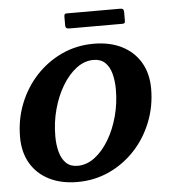

<svg xmlns="http://www.w3.org/2000/svg" viewBox="-50 -711 704 769"><g transform="rotate(-5 302.0 -326.0)"><path d="M236 -618.5Q236 -608 240 -605.2Q244 -602.5 253.5 -602.5H465Q473 -602.5 474.5 -606Q476 -609.5 476 -617.5V-648Q476 -658 472.2 -660.8Q468.5 -663.5 459 -663.5H246Q239.5 -663.5 237.8 -660.2Q236 -657 236 -650ZM17 -186Q17 -125 43.2 -80.2Q69.5 -35.5 117.8 -11.2Q166 13 231 13Q299.5 13 358.8 -14.2Q418 -41.5 462.5 -89.2Q507 -137 532 -200Q557 -263 557 -334Q557 -395 530.5 -439.8Q504 -484.5 456 -508.8Q408 -533 343 -533Q274.5 -533 215.2 -505.8Q156 -478.5 111.5 -430.8Q67 -383 42 -320.2Q17 -257.5 17 -186ZM158 -177Q158 -233 172 -284.8Q186 -336.5 211 -378.2Q236 -420 268.2 -444.2Q300.5 -468.5 337 -468.5Q365.5 -468.5 383 -452Q400.5 -435.5 408.2 -407Q416 -378.5 416 -343Q416 -287.5 402 -235.5Q388 -183.5 363 -141.8Q338 -100 305.8 -75.8Q273.5 -51.5 237 -51.5Q208.5 -51.5 191.2 -68Q174 -84.5 166 -113Q158 -141.5 158 -177Z"/></g></svg>

Font: Besley SemiBold
Style: Italic
Weight: 600
Italic angle: -13°
Designer: Owen Earl
Foundry: indestructible type*
Version: Version 2.001